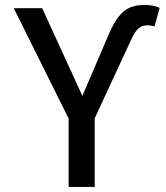

<svg xmlns="http://www.w3.org/2000/svg" viewBox="-20 -739 655 759"><path d="M590.8 -634.9Q574.4 -639 561.5 -639Q541.5 -639 527.2 -626.4Q512.8 -613.8 499 -583.1L354.4 -271.3V0H251.3V-270.3L34.4 -706.7H146.7L305.6 -360L409.7 -602.6Q429.2 -647.7 448.7 -672.8Q468.2 -697.9 492.6 -708.7Q516.9 -719.5 552.3 -719.5Q585.6 -719.5 611.3 -708.2Z"/></svg>

Font: Fira Code Fixed Retina
Style: Regular
Weight: 450
Monospace: yes
Designer: Carrois Corporate, Edenspiekermann AG, Nikita Prokopov
Foundry: Carrois Corporate, Edenspiekermann AG, Nikita Prokopov
Version: Version 5.002